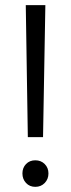

<svg xmlns="http://www.w3.org/2000/svg" viewBox="-20 -720 274 745"><path d="M88 -188 80 -700H156L147 -188ZM117 5Q95 5 81 -10Q67 -25 67 -47Q67 -69 81 -83.5Q95 -98 117 -98Q139 -98 153.5 -83.5Q168 -69 168 -47Q168 -25 153.5 -10Q139 5 117 5Z"/></svg>

Font: DM Sans 18pt Light
Style: Regular
Weight: 300
Designer: Colophon Foundry, Jonny Pinhorn
Foundry: Colophon Foundry
Version: Version 4.004;gftools[0.9.30]